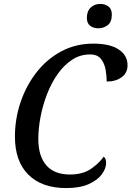

<svg xmlns="http://www.w3.org/2000/svg" viewBox="-20 -947 669 977"><path d="M317 10Q193 10 124.5 -58Q56 -126 56 -252Q56 -342 84.5 -426.5Q113 -511 165.5 -578.5Q218 -646 291.5 -685.5Q365 -725 455 -725Q540 -725 584.5 -695Q629 -665 629 -615Q629 -576 599 -554Q569 -532 523 -532Q523 -559 517.5 -591.5Q512 -624 494 -647Q476 -670 438 -670Q388 -670 347 -643Q306 -616 274 -571Q242 -526 220 -469.5Q198 -413 186.5 -353.5Q175 -294 175 -240Q175 -153 215.5 -106Q256 -59 336 -59Q401 -59 442.5 -87.5Q484 -116 508 -150Q520 -139 520 -118Q520 -90 498 -60Q476 -30 431 -10Q386 10 317 10ZM481 -803Q455 -803 438.5 -816Q422 -829 422 -856Q422 -890 441.5 -908.5Q461 -927 490 -927Q515 -927 532 -914Q549 -901 549 -873Q549 -834 527.5 -818.5Q506 -803 481 -803Z"/></svg>

Font: Noto Serif SemiCondensed Medium
Style: Italic
Weight: 500
Width: 4
Italic angle: -12°
Designer: Monotype Design Team
Foundry: Monotype Imaging Inc.
Version: Version 2.013